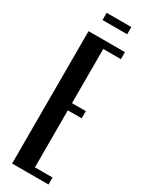

<svg xmlns="http://www.w3.org/2000/svg" viewBox="-215 -846 668 878"><g transform="rotate(30 119.5 -406.5)"><path d="M224 -699V-662H131V-376H204V-338H131V-37H224V0H32V-699ZM192 -775H62V-813H192Z"/></g></svg>

Font: Moniqa ExtBd Cond Paragraph
Style: Regular
Weight: 800
Width: 3
Designer: Rajesh Rajput
Foundry: Rajesh Rajput
Version: Version 1.000